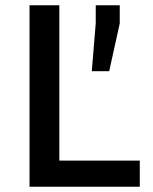

<svg xmlns="http://www.w3.org/2000/svg" viewBox="-20 -708 579 728"><path d="M92 0V-688H205V-99H510V0ZM328 -438 343 -619V-688H434V-619L394 -438Z"/></svg>

Font: Saira Medium
Style: Regular
Weight: 500
Designer: Hector Gatti with collaboration of the Omnibus-Type team
Foundry: Omnibus-Type
Version: Version 1.100; ttfautohint (v1.8.3)